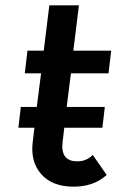

<svg xmlns="http://www.w3.org/2000/svg" viewBox="-20 -690 437 720"><path d="M328 -109 380 -34Q332 10 256 10Q176 10 134.5 -37Q93 -84 103 -160L109 -211H49L58 -289H118L134 -415H73L83 -500H144L165 -670H276L255 -500H397L387 -415H246L230 -289H373L364 -211H221L215 -160Q205 -85 270 -85Q304 -85 328 -109Z"/></svg>

Font: Orkney Medium
Style: MediumItalic
Weight: 500
Designer: Samuel Oakes and Alfredo Marco Pradil
Foundry: Alfredo Marco Pradil
Version: 1.0; ttfautohint (v1.5)